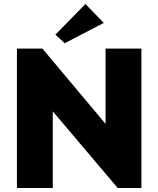

<svg xmlns="http://www.w3.org/2000/svg" viewBox="-20 -944 795 964"><path d="M65 -700H193L510 -322V-700H690V0H571L245 -385V0H65ZM501 -829 305 -727 258 -770 409 -924Z"/></svg>

Font: Tilda Sans Black
Style: Regular
Weight: 900
Designer: ParaType Ltd
Foundry: ParaType Ltd
Version: Version 1.009